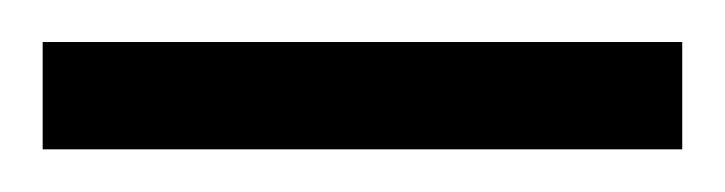

<svg xmlns="http://www.w3.org/2000/svg" viewBox="-20 -694 340 90"><path d="M0 -624H299.8V-674.3H0Z"/></svg>

Font: Guggenheim Sans Display Light
Style: Regular
Weight: 300
Designer: Modified by Tom Baber under direction of Pentagram Design 2023
Foundry: rsms
Version: Version 1.001;Glyphs 3.1.2 (3151)